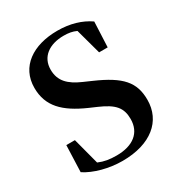

<svg xmlns="http://www.w3.org/2000/svg" viewBox="-182 -883 961 1027"><g transform="rotate(-30 298.5 -370.0)"><path d="M277 19C453 19 555 -68 555 -198C555 -307 503 -366 352 -432L302 -454C229 -486 187 -525 187 -596C187 -675 249 -719 338 -719C368 -719 391 -715 415 -704L458 -547H511L518 -703C466 -739 400 -759 322 -759C171 -759 63 -686 63 -555C63 -441 131 -375 260 -318L306 -298C396 -259 426 -223 426 -154C426 -70 366 -22 264 -22C221 -22 189 -27 154 -42L111 -205H58L52 -41C108 -4 195 19 277 19Z"/></g></svg>

Font: GenRyuMin2 TW B
Style: Regular
Weight: 700
Version: Version 2.100;PS 2.1;hotconv 16.6.51;makeotf.lib2.5.65220 DE